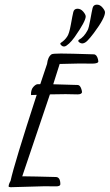

<svg xmlns="http://www.w3.org/2000/svg" viewBox="-20 -781 467 817"><path d="M315.9 -611.8C312.3 -608.9 312.2 -605.8 315.4 -602.5C326.2 -592.8 338.2 -594.4 351.6 -607.4C359.4 -615.2 368.7 -626.3 379.4 -640.6C411 -682.9 426.8 -712.2 426.8 -728.5C426.8 -733.7 423.2 -740.6 416 -749C408.9 -757.5 400.6 -761.6 391.4 -761.2C382.1 -760.9 376.3 -756.1 374 -746.8C371.8 -737.5 368.5 -721 364.3 -697.3C360 -673.5 356.3 -658.7 353 -652.8C342.6 -633 330.2 -619.3 315.9 -611.8ZM265.6 -625C258.8 -614.6 250 -606 239.3 -599.1C235 -596.5 235.8 -592.6 241.7 -587.4C245.3 -584.1 249.4 -582.8 254.2 -583.3C258.9 -583.7 265.5 -587.9 273.9 -595.7C281.1 -602.2 288.9 -611.3 297.4 -623C328.9 -668 344.7 -697.3 344.7 -710.9C344.7 -716.5 341.1 -723.4 334 -731.7C326.8 -740 318.6 -744.1 309.3 -743.9C300 -743.7 294.3 -739.1 292 -730C289.7 -720.9 286.2 -703 281.5 -676.5C276.8 -650 271.5 -632.8 265.6 -625ZM163.6 11.7H185.5C195.3 11.7 206.1 11.8 218 12C229.9 12.1 236.2 9.3 236.8 3.4C236.8 -17.1 230.5 -27.5 217.8 -27.8C187.2 -28.8 160.3 -29.5 137.2 -29.8C114.1 -30.1 93.3 -30.4 74.7 -30.8L192.4 -379.4C216.8 -380 239.1 -380.4 259.3 -380.4C259.3 -380.4 310.1 -379.4 310.1 -379.4C321.5 -379.4 327.8 -382.5 329.1 -388.7C329.1 -391 328.6 -393.9 327.6 -397.5C324.1 -411.8 318.2 -419.1 310.1 -419.4C273.9 -420.7 239.4 -421.7 206.5 -422.4L233.9 -508.8C272.3 -510.1 299.5 -510.7 315.4 -510.7C331.4 -510.7 343.3 -510.7 351.1 -510.5C358.9 -510.3 366.5 -510.3 374 -510.3C390.3 -510.6 398.4 -513.8 398.4 -520C398.4 -522.6 397.9 -525.6 397 -528.8C393.4 -542.5 387.5 -549.5 379.4 -549.8C308.4 -552.1 261.6 -553.2 238.8 -553.2C216 -553.2 202.8 -552.1 199.2 -549.8C188.8 -542.6 182.5 -529 180.2 -508.8L151.4 -422.9C148.1 -422.9 144.1 -422.8 139.4 -422.6C134.7 -422.4 128.9 -418.7 122.1 -411.4C115.2 -404.1 111.8 -393.2 111.8 -378.9C111.8 -377.9 112.1 -377.1 112.8 -376.5C116 -376.5 123.9 -376.8 136.2 -377.4C72.1 -180.5 35 -58.4 24.9 -11.2C19.7 -2.4 16.9 5.4 16.6 12.2C16.9 14.2 19.7 15.3 24.9 15.6Z"/></svg>

Font: Kristi
Style: Medium
Weight: 400
Italic angle: -15°
Version: Version 1.003